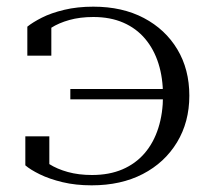

<svg xmlns="http://www.w3.org/2000/svg" viewBox="-20 -546 628 576"><path d="M499 -248H191V-279H499ZM255 10Q207 10 167.5 0.5Q128 -9 99.5 -23Q71 -37 56 -50V-137H128V-40Q120 -41 112.5 -45.5Q105 -50 99.5 -57Q94 -64 92 -71.5Q90 -79 92 -87Q104 -69 127.5 -54Q151 -39 183.5 -30Q216 -21 256 -21Q308 -21 347.5 -38Q387 -55 414 -86.5Q441 -118 455 -162Q469 -206 469 -259Q469 -312 455.5 -355Q442 -398 415.5 -429.5Q389 -461 350 -478Q311 -495 260 -495Q220 -495 188 -486Q156 -477 133.5 -462.5Q111 -448 99 -430Q96 -437 98.5 -445Q101 -453 106.5 -459.5Q112 -466 119.5 -470.5Q127 -475 134 -476V-379H62V-466Q78 -479 105.5 -493Q133 -507 172.5 -516.5Q212 -526 260 -526Q347 -526 411.5 -492Q476 -458 512 -398Q548 -338 548 -259Q548 -180 511 -119Q474 -58 408.5 -24Q343 10 255 10Z"/></svg>

Font: Roboto Serif 120pt Expanded Light
Style: Regular
Weight: 300
Width: 7
Designer: Greg Gazdowicz
Foundry: Commercial Type
Version: Version 1.008